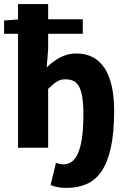

<svg xmlns="http://www.w3.org/2000/svg" viewBox="-23 -721 615 937"><path d="M302 196Q275 196 256.5 192Q238 188 224 182L250 74Q260 77 268.5 79Q277 81 287 81Q307 81 324.5 70Q342 59 355.5 31.5Q369 4 376.5 -43Q384 -90 384 -162Q384 -216 378 -250Q372 -284 360.5 -302.5Q349 -321 332.5 -327.5Q316 -334 294 -334Q272 -334 253.5 -322Q235 -310 212 -287V0H65V-556H-3V-621L65 -626V-701H212V-627H381V-556H212V-481L205 -392Q218 -405 233.5 -417Q249 -429 266.5 -438.5Q284 -448 304.5 -454Q325 -460 349 -460Q440 -460 487 -389Q534 -318 534 -180Q534 -73 518 -0.5Q502 72 472 115.5Q442 159 399 177.5Q356 196 302 196Z"/></svg>

Font: TT Toshiba Sans
Style: Bold
Weight: 700
Designer: Paul D. Hunt
Foundry: Toshiba Corporation
Version: Version 2.020;PS 2.000;hotconv 1.0.86;makeotf.lib2.5.63406